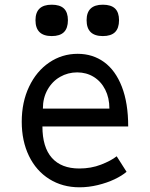

<svg xmlns="http://www.w3.org/2000/svg" viewBox="-20 -789 640 817"><path d="M72.5 -271Q72.5 -354.5 103.8 -420.2Q135 -486 189.5 -523Q244 -560 310.5 -560Q374.5 -560 423 -524.8Q471.5 -489.5 498.5 -420Q525.5 -350.5 525.5 -251H160.5Q160.5 -162.5 200.8 -117.2Q241 -72 317.5 -72Q367.5 -72 410 -88.5Q452.5 -105 476.5 -124L518.5 -58Q499.5 -41.5 467.5 -26.2Q435.5 -11 396.2 -1.5Q357 8 318.5 8Q246 8 190 -27Q134 -62 103.2 -125.5Q72.5 -189 72.5 -271ZM308.5 -481Q269 -481 235.5 -461.8Q202 -442.5 182.2 -407.2Q162.5 -372 162.5 -327H445.5Q445.5 -372.5 427.8 -407.5Q410 -442.5 378.8 -461.8Q347.5 -481 308.5 -481ZM131 -703Q131 -769 200 -769Q235 -769 252 -752.8Q269 -736.5 269 -703Q269 -669 252 -652.2Q235 -635.5 200 -635.5Q131 -635.5 131 -703ZM348.5 -703Q348.5 -769 417.5 -769Q452.5 -769 469.5 -752.8Q486.5 -736.5 486.5 -703Q486.5 -669 469.5 -652.2Q452.5 -635.5 417.5 -635.5Q348.5 -635.5 348.5 -703Z"/></svg>

Font: JuliaMono
Style: Regular
Weight: 400
Monospace: yes
Designer: cormullion
Foundry: corm
Version: Version 0.055; ttfautohint (v1.8.4)